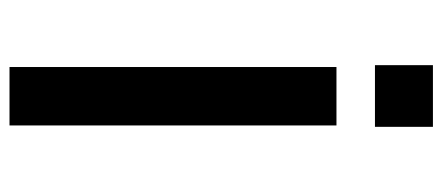

<svg xmlns="http://www.w3.org/2000/svg" viewBox="-290 -664 953 414"><g transform="rotate(90 187.0 -456.5)"><path d="M124 0V-705H250V0ZM120 -788V-913H253V-788Z"/></g></svg>

Font: Nunito Sans 7pt Expanded SemiBold
Style: Regular
Weight: 600
Width: 7
Designer: Vernon Adams
Foundry: Vernon Adams
Version: Version 3.101;gftools[0.9.27]